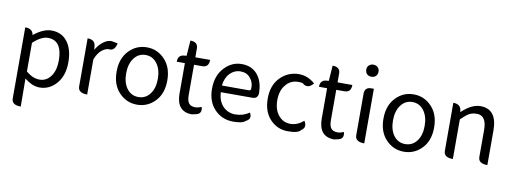

<svg xmlns="http://www.w3.org/2000/svg" viewBox="-73 -1213 5014 1880"><g transform="rotate(10 2433.5 -273.0)"><path d="M183 229Q92 229 92 164V-543Q167 -543 175 -481Q271 -557 351 -557Q454 -557 510 -482Q567 -408 567 -277Q567 -146 498 -66Q429 13 331 13Q258 13 181 -50L183 229ZM183 -120Q250 -63 317 -63Q385 -63 428 -121Q472 -180 472 -279Q472 -480 329 -480Q264 -480 183 -405Z M803 0Q712 0 712 -65V-543Q787 -543 792 -478L795 -444Q827 -497 867 -527Q907 -557 947 -557L1010 -545Q993 -465 936 -474Q902 -474 865 -444Q828 -414 803 -349V0Z M1478.5 -64Q1405 13 1300 13Q1195 13 1121.5 -64Q1048 -141 1048 -271.5Q1048 -402 1121.5 -479.5Q1195 -557 1300 -557Q1405 -557 1478.5 -479.5Q1552 -402 1552 -271.5Q1552 -141 1478.5 -64ZM1186 -120Q1229 -63 1300 -63Q1371 -63 1414.5 -120Q1458 -177 1458 -271Q1458 -365 1414.5 -423Q1371 -481 1300.5 -481Q1230 -481 1186.5 -423Q1143 -365 1143 -271Q1143 -177 1186 -120Z M1847 13Q1692 13 1692 -168V-469H1611Q1611 -538 1676 -541L1696 -543L1707 -696Q1783 -696 1783 -631V-543H1930Q1930 -469 1865 -469H1783V-166Q1783 -113 1802 -87Q1821 -61 1867 -61Q1893 -61 1929 -75Q1947 -7 1883 5Z M2257 13Q2145 13 2071 -64Q1997 -141 1997 -269Q1997 -398 2070 -477Q2143 -557 2243 -557Q2344 -557 2401 -488Q2458 -420 2458 -302Q2454 -250 2402 -250H2088Q2092 -163 2141 -111Q2191 -60 2265 -60Q2340 -60 2404 -103Q2437 -43 2378 -16Q2350 13 2257 13ZM2087 -316H2353Q2378 -316 2375 -341Q2378 -397 2342 -440Q2307 -484 2245 -484Q2183 -484 2139 -438Q2095 -393 2087 -316Z M2942 -117Q2982 -56 2927 -22Q2905 13 2800 13Q2695 13 2623 -63Q2551 -139 2551 -270Q2551 -402 2627 -479Q2704 -557 2813 -557Q2899 -557 2972 -493Q2925 -433 2871 -468Q2870 -481 2817 -481Q2742 -481 2694 -422Q2646 -364 2646 -270Q2646 -177 2692 -120Q2739 -63 2811 -63Q2883 -63 2942 -117Z M3261 13Q3106 13 3106 -168V-469H3025Q3025 -538 3090 -541L3110 -543L3121 -696Q3197 -696 3197 -631V-543H3344Q3344 -469 3279 -469H3197V-166Q3197 -113 3216 -87Q3235 -61 3281 -61Q3307 -61 3343 -75Q3361 -7 3297 5Z M3558 0Q3467 0 3467 -65V-478Q3467 -543 3532 -543H3558V0ZM3469 -671Q3452 -688 3452 -715Q3452 -742 3469 -758Q3486 -775 3513 -775Q3540 -775 3557 -758Q3574 -742 3574 -715Q3574 -688 3557 -671Q3540 -655 3513 -655Q3486 -655 3469 -671Z M4131.5 -64Q4058 13 3953 13Q3848 13 3774.5 -64Q3701 -141 3701 -271.5Q3701 -402 3774.5 -479.5Q3848 -557 3953 -557Q4058 -557 4131.5 -479.5Q4205 -402 4205 -271.5Q4205 -141 4131.5 -64ZM3839 -120Q3882 -63 3953 -63Q4024 -63 4067.5 -120Q4111 -177 4111 -271Q4111 -365 4067.5 -423Q4024 -481 3953.5 -481Q3883 -481 3839.5 -423Q3796 -365 3796 -271Q3796 -177 3839 -120Z M4439 0Q4348 0 4348 -65V-543Q4423 -543 4429 -478L4431 -465Q4528 -557 4616 -557Q4782 -557 4782 -344V0Q4691 0 4691 -65V-332Q4691 -408 4666 -442Q4642 -477 4595 -477Q4548 -477 4516 -458Q4484 -439 4439 -394V0Z"/></g></svg>

Font: Swei Toothpaste CJK TC
Style: Regular
Weight: 400
Version: Version 1.0